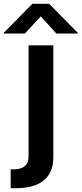

<svg xmlns="http://www.w3.org/2000/svg" viewBox="-81 -784 428 1008"><path d="M69 -546V38C69 82 42 105 -8 105H-25V204H3C118 204 199 159 199 41V-546ZM-61 -608H50L133 -698L215 -608H327V-612L177 -764H89L-61 -612Z"/></svg>

Font: Wafeq Semi Bold
Style: Regular
Weight: 600
Designer: Rasmus Andersson & Azza Alameddine
Foundry: Google & TypeTogether
Version: Version 3.000;January 28, 2025;FontCreator 15.0.0.3014 64-bi